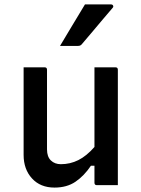

<svg xmlns="http://www.w3.org/2000/svg" viewBox="-20 -839 640 870"><path d="M182 -534Q193 -534 193 -523V-162Q193 -129 210.5 -112Q228 -95 256 -95Q298 -95 335 -113.5Q372 -132 408 -173V-534H503Q514 -534 514 -523V0H419Q408 0 408 -11V-88H392Q361 -42 322 -15.5Q283 11 227 11Q163 11 125 -30.5Q87 -72 87 -137V-534ZM365 -819H483Q490 -819 492.5 -813.5Q495 -808 490 -803Q465 -774 444 -749Q423 -724 401.5 -698.5Q380 -673 351 -639Q345 -631 334 -631H252Q279 -677 308 -724.5Q337 -772 365 -819Z"/></svg>

Font: Recursive Sn Lnr St Med
Style: Regular
Weight: 500
Version: Version 1.085;hotconv 1.1.0;makeotfexe 2.6.0; ttfautohint (v